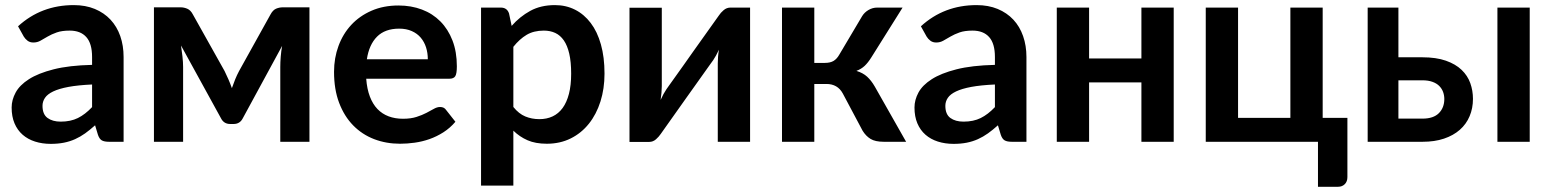

<svg xmlns="http://www.w3.org/2000/svg" viewBox="-20 -542 5929 734"><path d="M396.5 0Q379 0 369.5 -5.2Q360 -10.5 354.5 -26.5L343.5 -63Q324 -45.5 305.5 -32.2Q287 -19 267 -10Q247 -1 224.2 3.5Q201.5 8 174 8Q141.5 8 114 -0.8Q86.5 -9.5 66.5 -27Q46.5 -44.5 35.5 -70.5Q24.5 -96.5 24.5 -131Q24.5 -160 39.8 -188.2Q55 -216.5 90.5 -239.2Q126 -262 185 -277Q244 -292 332 -294V-324Q332 -375.5 310 -400.2Q288 -425 246.5 -425Q216.5 -425 196.8 -418Q177 -411 162 -402.2Q147 -393.5 134.8 -386.5Q122.5 -379.5 107.5 -379.5Q94.5 -379.5 85.5 -386.2Q76.5 -393 71 -402L49 -441.5Q137.5 -522.5 262 -522.5Q307 -522.5 342.5 -507.8Q378 -493 402.5 -466.8Q427 -440.5 439.8 -404Q452.5 -367.5 452.5 -324V0ZM212 -77Q250 -77 277.8 -90.8Q305.5 -104.5 332 -132.5V-219Q278 -216.5 241.8 -209.8Q205.5 -203 183.5 -192.5Q161.5 -182 152 -168Q142.5 -154 142.5 -137.5Q142.5 -105 161.8 -91Q181 -77 212 -77Z M838.5 -270.5Q846 -255.5 853.2 -238.8Q860.5 -222 866.5 -205Q872.5 -222.5 879.2 -239Q886 -255.5 894 -270.5L1014 -486.5Q1023 -503.5 1035.5 -508.8Q1048 -514 1061 -514H1163V0H1051.5V-286Q1051.5 -303.5 1053.2 -325.5Q1055 -347.5 1058.5 -366.5L908 -89.5Q897 -68 873 -68H860Q836 -68 825 -89.5L672 -368Q675 -349 677.5 -326.2Q680 -303.5 680 -286V0H568.5V-514H670.5Q683.5 -514 696.2 -508.5Q709 -503 717.5 -486.5L838.5 -270.5Z M1503.5 -521Q1552 -521 1593 -505.5Q1634 -490 1663.5 -460.2Q1693 -430.5 1709.8 -387.2Q1726.5 -344 1726.5 -288.5Q1726.5 -260.5 1720.5 -250.8Q1714.5 -241 1697.5 -241H1380Q1383 -201.5 1394 -172.8Q1405 -144 1423 -125.2Q1441 -106.5 1465.8 -97.2Q1490.5 -88 1520.5 -88Q1550.5 -88 1572.2 -95Q1594 -102 1610.2 -110.5Q1626.5 -119 1638.8 -126Q1651 -133 1662.5 -133Q1678 -133 1685.5 -121.5L1721 -76.5Q1700.5 -52.5 1675 -36.2Q1649.5 -20 1621.8 -10.2Q1594 -0.5 1565.2 3.5Q1536.5 7.5 1509.5 7.5Q1456 7.5 1410 -10.2Q1364 -28 1330 -62.8Q1296 -97.5 1276.5 -148.8Q1257 -200 1257 -267.5Q1257 -320 1274 -366.2Q1291 -412.5 1322.8 -446.8Q1354.5 -481 1400.2 -501Q1446 -521 1503.5 -521ZM1506 -432.5Q1452 -432.5 1421.5 -402Q1391 -371.5 1382.5 -315.5H1615.5Q1615.5 -339.5 1608.8 -360.8Q1602 -382 1588.5 -398Q1575 -414 1554.2 -423.2Q1533.5 -432.5 1506 -432.5Z M1819 167.5V-513H1894.5Q1918.5 -513 1926 -490.5L1936 -443Q1967 -478.5 2007.2 -500.5Q2047.5 -522.5 2101.5 -522.5Q2143.5 -522.5 2178.2 -505Q2213 -487.5 2238.2 -454.2Q2263.5 -421 2277.2 -372.2Q2291 -323.5 2291 -260.5Q2291 -203 2275.5 -154Q2260 -105 2231.2 -69Q2202.5 -33 2161.8 -12.8Q2121 7.5 2070.5 7.5Q2027 7.5 1996.8 -5.8Q1966.5 -19 1942.5 -42.5V167.5ZM2059 -425Q2020.5 -425 1993.2 -408.8Q1966 -392.5 1942.5 -363V-133Q1963.5 -107 1988.2 -96.8Q2013 -86.5 2042 -86.5Q2070 -86.5 2092.5 -97Q2115 -107.5 2130.8 -129Q2146.5 -150.5 2155 -183.2Q2163.5 -216 2163.5 -260.5Q2163.5 -305.5 2156.2 -336.8Q2149 -368 2135.5 -387.5Q2122 -407 2102.8 -416Q2083.5 -425 2059 -425Z M2386.5 0.5V-512.5H2510V-213Q2510 -201.5 2508.8 -187.8Q2507.5 -174 2505.5 -160Q2516.5 -184.5 2527.5 -200.5Q2528 -201.5 2537 -214Q2546 -226.5 2560.2 -246.5Q2574.5 -266.5 2592.5 -291.8Q2610.5 -317 2629 -343.5Q2672.5 -405 2728 -482.5Q2735 -493.5 2746.5 -503.2Q2758 -513 2772.5 -513H2847.5V0H2724V-299.5Q2724 -311 2725 -324.5Q2726 -338 2728.5 -352Q2723 -340.5 2717.5 -330.2Q2712 -320 2706.5 -312Q2705.5 -311 2696.5 -298.2Q2687.5 -285.5 2673.2 -265.5Q2659 -245.5 2641 -220.2Q2623 -195 2604.5 -169Q2561 -107.5 2506 -30Q2499 -19.5 2487.8 -9.5Q2476.5 0.5 2462 0.5Z M3276 -480.5Q3285 -495 3300.5 -504Q3316 -513 3333.5 -513H3430.5L3311 -322.5Q3298.5 -302.5 3285.5 -290.2Q3272.5 -278 3254 -271Q3279 -263.5 3295 -248.8Q3311 -234 3324 -211.5L3444 0H3358.5Q3326 0 3308 -11Q3290 -22 3277.5 -42.5L3202 -184.5Q3192 -203 3176.2 -212Q3160.5 -221 3139.5 -221H3093V0H2969.5V-513H3093V-301.5H3133Q3154 -301.5 3166.8 -309.2Q3179.5 -317 3188.5 -333Z M3848 0Q3830.5 0 3821 -5.2Q3811.5 -10.5 3806 -26.5L3795 -63Q3775.5 -45.5 3757 -32.2Q3738.5 -19 3718.5 -10Q3698.5 -1 3675.8 3.5Q3653 8 3625.5 8Q3593 8 3565.5 -0.8Q3538 -9.5 3518 -27Q3498 -44.5 3487 -70.5Q3476 -96.5 3476 -131Q3476 -160 3491.2 -188.2Q3506.5 -216.5 3542 -239.2Q3577.5 -262 3636.5 -277Q3695.5 -292 3783.5 -294V-324Q3783.5 -375.5 3761.5 -400.2Q3739.5 -425 3698 -425Q3668 -425 3648.2 -418Q3628.5 -411 3613.5 -402.2Q3598.5 -393.5 3586.2 -386.5Q3574 -379.5 3559 -379.5Q3546 -379.5 3537 -386.2Q3528 -393 3522.5 -402L3500.5 -441.5Q3589 -522.5 3713.5 -522.5Q3758.5 -522.5 3794 -507.8Q3829.5 -493 3854 -466.8Q3878.5 -440.5 3891.2 -404Q3904 -367.5 3904 -324V0ZM3663.5 -77Q3701.5 -77 3729.2 -90.8Q3757 -104.5 3783.5 -132.5V-219Q3729.5 -216.5 3693.2 -209.8Q3657 -203 3635 -192.5Q3613 -182 3603.5 -168Q3594 -154 3594 -137.5Q3594 -105 3613.2 -91Q3632.5 -77 3663.5 -77Z M4467 -513V0H4343.5V-227H4143.5V0H4020V-513H4143.5V-318.5H4343.5V-513Z M4589.5 -513H4713V-91.5H4913V-513H5036.5V-91.5H5131V135Q5131 152 5121 162Q5111 172 5095.5 172H5018.5V0H4589.5Z M5326 -513V-323H5417Q5470.5 -323 5507.5 -310Q5544.5 -297 5567.5 -275Q5590.5 -253 5600.8 -224.2Q5611 -195.5 5611 -164Q5611 -128 5598.2 -97.8Q5585.5 -67.5 5560.8 -45.8Q5536 -24 5500.2 -12Q5464.5 0 5418.5 0H5208.5V-513ZM5828 -513V0H5704.5V-513ZM5326 -235V-88.5H5418Q5460 -88.5 5480.8 -109.5Q5501.5 -130.5 5501.5 -163.5Q5501.5 -177.5 5496.8 -190.5Q5492 -203.5 5482 -213.5Q5472 -223.5 5456 -229.2Q5440 -235 5417.5 -235Z"/></svg>

Font: Lato
Style: Bold
Weight: 700
Designer: Lukasz Dziedzic
Foundry: tyPoland Lukasz Dziedzic
Version: Version 2.007; 2014-02-27